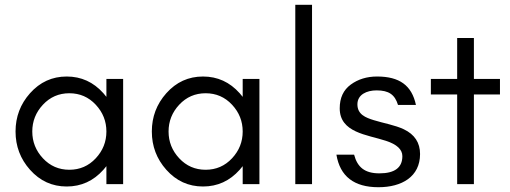

<svg xmlns="http://www.w3.org/2000/svg" viewBox="-20 -770 2131 803"><path d="M425 -220C425 -177.2 410.2 -139.8 380.5 -108C350.7 -76 313.8 -60 270 -60C226.2 -60 189.3 -76 159.5 -108C129.8 -139.8 115 -177.2 115 -220C115 -262.8 129.8 -300.2 159.5 -332C189.3 -364 226.2 -380 270 -380C313.8 -380 350.7 -364 380.5 -332C410.2 -300.2 425 -262.8 425 -220ZM495 0V-440H425V-364.9C421.1 -370 416.9 -375.1 412.5 -380C370.9 -426.7 319.8 -450 259 -450C198.2 -450 147.1 -426.7 105.5 -380C65.2 -334.7 45 -281.4 45 -220C45 -158.6 65.2 -105.3 105.5 -60C147.1 -13.3 198.2 10 259 10C319.8 10 370.9 -13.3 412.5 -60C416.9 -64.9 421.1 -70 425 -75.1V0Z M995 -220C995 -177.2 980.2 -139.8 950.5 -108C920.7 -76 883.8 -60 840 -60C796.2 -60 759.3 -76 729.5 -108C699.8 -139.8 685 -177.2 685 -220C685 -262.8 699.8 -300.2 729.5 -332C759.3 -364 796.2 -380 840 -380C883.8 -380 920.7 -364 950.5 -332C980.2 -300.2 995 -262.8 995 -220ZM1065 0V-440H995V-364.9C991.1 -370 986.9 -375.1 982.5 -380C940.9 -426.7 889.8 -450 829 -450C768.2 -450 717.1 -426.7 675.5 -380C635.2 -334.7 615 -281.4 615 -220C615 -158.6 635.2 -105.3 675.5 -60C717.1 -13.3 768.2 10 829 10C889.8 10 940.9 -13.3 982.5 -60C986.9 -64.9 991.1 -70 995 -75.1V0Z M1285 0V-750H1215V0Z M1461 -123H1387C1402.2 -32.3 1460.8 13 1562.8 13C1660.3 13 1736.8 -30.8 1736.8 -125.8C1736.8 -173.2 1714.2 -207.7 1668.9 -229.3C1632.1 -246.8 1583.9 -254.8 1543.4 -267.4C1509.1 -278.1 1474.8 -291.2 1474.8 -333.7C1474.8 -374.4 1513.5 -392 1554.9 -392C1606.2 -392 1631.4 -374.4 1644.6 -331H1719.6C1702.1 -413.2 1650.4 -450 1556.9 -450C1514.4 -450 1477.7 -438.7 1446.9 -416.2C1416.2 -393.7 1400.8 -360.7 1400.8 -316.9C1400.8 -215 1515.7 -206.9 1594 -181.1C1639.9 -166.2 1662.8 -144.8 1662.8 -116.9C1662.8 -69 1630.8 -45 1566.7 -45C1505.3 -45 1474.6 -71 1461 -123Z M1782 -375H1892V0H1962V-375H2071V-440H1962V-611H1892V-440H1782Z"/></svg>

Font: GI
Style: Regular
Weight: 400
Designer: Alfredo Marco Pradil
Version: Version 1.01 2015